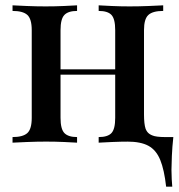

<svg xmlns="http://www.w3.org/2000/svg" viewBox="-20 -535 670 720"><path d="M603 165Q596 102 581 65Q566 28 537 12Q508 -4 457 -4L520 -106Q520 -70 526 -52Q532 -34 549 -27.5Q566 -21 599 -21H630Q626 15 624.5 49.5Q623 84 623 102Q623 121 624 137.5Q625 154 626 165ZM592 -515V-494Q553 -494 536.5 -479Q520 -464 520 -422V-93Q520 -51 536.5 -36Q553 -21 592 -21V0Q575 -1 539 -2.5Q503 -4 468 -4Q434 -4 400.5 -2.5Q367 -1 350 0V-21Q384 -21 398 -36Q412 -51 412 -93V-422Q412 -464 398 -479Q384 -494 350 -494V-515Q367 -514 399.5 -512.5Q432 -511 466 -511Q501 -511 537.5 -512.5Q574 -514 592 -515ZM269 -515V-494Q236 -494 221.5 -479Q207 -464 207 -422V-93Q207 -51 221.5 -36Q236 -21 269 -21V0Q253 -1 220.5 -2.5Q188 -4 153 -4Q119 -4 82 -2.5Q45 -1 27 0V-21Q66 -21 82.5 -36Q99 -51 99 -93V-422Q99 -464 82.5 -479Q66 -494 27 -494V-515Q45 -514 81 -512.5Q117 -511 151 -511Q186 -511 219.5 -512.5Q253 -514 269 -515ZM448 -275V-255H166V-275Z"/></svg>

Font: Playfair Display Medium
Style: Regular
Weight: 500
Designer: Claus Eggers Sørensen
Foundry: Claus Eggers Sørensen
Version: Version 1.203